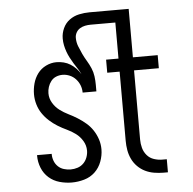

<svg xmlns="http://www.w3.org/2000/svg" viewBox="-53 -788 855 849"><g transform="rotate(-5 375.0 -363.5)"><path d="M232 8Q205 8 178 0.5Q151 -7 130.5 -25Q110 -43 99.5 -69Q89 -95 89 -123V-126H154V-124Q154 -109 159.5 -94.5Q165 -80 176 -69.5Q187 -59 202 -54.5Q217 -50 232 -50Q248 -50 263 -55Q278 -60 289 -71Q300 -82 305.5 -97Q311 -112 311 -127Q311 -150 299 -170Q287 -190 269 -203.5Q251 -217 230.5 -226.5Q210 -236 190.5 -248Q171 -260 154 -275.5Q137 -291 124.5 -309.5Q112 -328 105.5 -350Q99 -372 99 -395Q99 -419 105.5 -443Q112 -467 126.5 -486.5Q141 -506 163.5 -517Q186 -528 210 -528Q226 -528 242 -524Q258 -520 271.5 -511.5Q285 -503 296.5 -491Q308 -479 316 -465Q310 -479 301.5 -491.5Q293 -504 285 -517Q277 -530 270 -543.5Q263 -557 258 -571Q253 -585 250 -599.5Q247 -614 247 -630Q247 -653 257 -675Q267 -697 286 -711Q305 -725 328.5 -730Q352 -735 375 -735H517V-680H375Q363 -680 350.5 -677.5Q338 -675 327.5 -668.5Q317 -662 311 -651Q305 -640 305 -628Q305 -608 312 -590Q319 -572 327 -555Q335 -538 345 -521.5Q355 -505 362.5 -487.5Q370 -470 372.5 -451Q375 -432 375 -413V-384H314Q314 -401 308 -416.5Q302 -432 290.5 -444.5Q279 -457 263.5 -463.5Q248 -470 232 -470Q217 -470 203.5 -464.5Q190 -459 181 -447.5Q172 -436 167.5 -422Q163 -408 163 -394Q163 -371 175 -351Q187 -331 205 -317.5Q223 -304 243.5 -294Q264 -284 283 -272Q302 -260 319 -245.5Q336 -231 348.5 -212Q361 -193 368 -171.5Q375 -150 375 -127Q375 -100 365 -73Q355 -46 335 -27Q315 -8 287.5 0Q260 8 232 8ZM639 0Q619 0 598 -3.5Q577 -7 558.5 -16Q540 -25 525 -40Q510 -55 501 -74Q492 -93 488.5 -113.5Q485 -134 485 -155V-462H430V-520H485V-735H549V-520H659V-462H549V-155Q549 -136 554 -117.5Q559 -99 571.5 -84.5Q584 -70 602.5 -64Q621 -58 639 -58H659V0Z"/></g></svg>

Font: Iosevka Aile Light
Style: Regular
Weight: 300
Designer: Belleve Invis
Foundry: Belleve Invis
Version: Version 27.3.5; ttfautohint (v1.8.4)